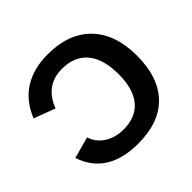

<svg xmlns="http://www.w3.org/2000/svg" viewBox="-173 -878 1068 1068"><g transform="rotate(-45 361.0 -344.0)"><path d="M337.4 -103.5Q435.1 -103.5 485.6 -164.1Q536.1 -224.6 536.1 -341.3Q536.1 -460 484.1 -522.5Q432.1 -585 334 -585Q203.1 -585 152.8 -454.1L27.3 -501.5Q67.9 -601.1 146.2 -649.7Q224.6 -698.2 334 -698.2Q500 -698.2 590.6 -604.2Q681.2 -510.3 681.2 -341.3Q681.2 -171.9 593.8 -81.1Q506.3 9.8 340.3 9.8Q219.2 9.8 143.1 -38.8Q66.9 -87.4 36.1 -181.6L163.1 -216.3Q179.2 -164.6 226.3 -134Q273.4 -103.5 337.4 -103.5Z"/></g></svg>

Font: Arimo
Style: Bold
Weight: 700
Designer: Steve Matteson
Foundry: Monotype Imaging Inc.
Version: Version 1.33